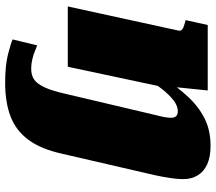

<svg xmlns="http://www.w3.org/2000/svg" viewBox="-66 -528 837 745"><g transform="rotate(90 352.5 -155.5)"><path d="M5 0H239L325 -404L316 -397L331 -543H77L58 -457L67 -455Q78 -452 85.5 -449Q93 -446 96.5 -441.5Q100 -437 99 -431ZM344 9Q333 58 320 87.5Q307 117 290 129.5Q273 142 247 142Q228 142 209.5 137.5Q191 133 177 127Q163 121 156 119L133 214Q148 221 191 232Q234 243 302 243Q377 243 432 222Q487 201 523 152Q559 103 577 20L660 -339Q667 -372 671 -398.5Q675 -425 675 -448Q675 -480 660.5 -504Q646 -528 617.5 -541Q589 -554 545 -554Q486 -554 440 -531Q394 -508 355.5 -466.5Q317 -425 279 -368L278 -298Q302 -336 325 -365Q348 -394 369.5 -410.5Q391 -427 411 -427Q425 -427 431 -420Q437 -413 437 -402Q437 -390 434.5 -376Q432 -362 427 -343Z"/></g></svg>

Font: Roboto Serif Black
Style: Italic
Weight: 900
Italic angle: -10°
Version: Version 1.008